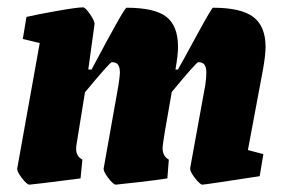

<svg xmlns="http://www.w3.org/2000/svg" viewBox="-20 -493 773 522"><path d="M654 -85 696 -74 686 -14Q537 9 530 9Q524 9 510 -9Q496 -27 497 -36L538 -261Q541 -281 541 -295Q541 -310 536 -317Q531 -324 519 -324Q514 -324 447 -243Q422 -104 422 -91Q422 -68 439 -59L435 -8Q403 -3 359 2Q315 7 295 9Q288 9 274 -9.5Q260 -28 262 -36L302 -261Q306 -287 306 -295Q306 -310 301 -317Q296 -324 284 -324Q279 -324 211 -242L188 -100Q187 -95 187 -88Q187 -68 204 -59L199 -8Q67 9 60 9Q53 9 39 -9.5Q25 -28 27 -36L88 -376L42 -387L52 -447Q82 -454 136 -463.5Q190 -473 206 -473Q212 -473 225 -454Q238 -435 237 -427L220 -304H229Q318 -472 324 -472Q400 -472 432 -447.5Q464 -423 464 -365Q464 -344 457 -304H464Q470 -316 474 -322Q482 -337 519 -404.5Q556 -472 559 -472Q635 -472 668.5 -447Q702 -422 702 -365Q702 -344 695 -304Z"/></svg>

Font: Grenze ExtraBold
Style: Italic
Weight: 800
Italic angle: -10°
Designer: Renata Polastri
Foundry: Omnibus-Type
Version: Version 1.002; ttfautohint (v1.8)